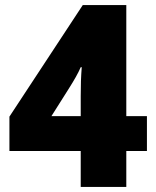

<svg xmlns="http://www.w3.org/2000/svg" viewBox="-20 -734 612 754"><path d="M557 -141V-278H476V-714H305L17 -276V-141H297V0H476V-141ZM297 -278H182L249 -384C273 -422 286 -445 297 -470H301C298 -431 297 -402 297 -356Z"/></svg>

Font: Noto Sans Sinhala Black
Style: Regular
Weight: 900
Designer: Jelle Bosma - Monotype Design Team
Foundry: Monotype Imaging Inc.
Version: Version 2.006